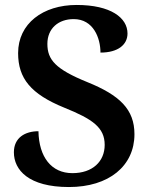

<svg xmlns="http://www.w3.org/2000/svg" viewBox="-20 -744 612 774"><path d="M258 10C419 10 522 -75 522 -203C522 -303 463 -360 332 -413C204 -465 171 -503 171 -567C171 -630 216 -667 277 -667C357 -667 385 -590 385 -532C456 -532 494 -564 494 -609C494 -672 427 -724 289 -724C153 -724 53 -649 53 -530C53 -428 104 -365 239 -310C353 -264 402 -230 402 -160C402 -93 353 -46 272 -46C187 -46 137 -111 135 -215C81 -215 36 -189 36 -130C36 -59 95 10 258 10Z"/></svg>

Font: Noto Serif Oriya SemiBold
Style: Regular
Weight: 600
Designer: David Williams
Foundry: Google LLC, David Williams
Version: Version 1.051